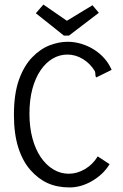

<svg xmlns="http://www.w3.org/2000/svg" viewBox="-20 -811 540 841"><path d="M398 -482Q398 -494 395 -500Q375 -533 343 -552.5Q311 -572 275 -572Q241 -572 211 -554.5Q181 -537 158 -503.5Q135 -470 122 -422Q109 -374 109 -313Q109 -254 122 -205.5Q135 -157 158.5 -122.5Q182 -88 213.5 -69Q245 -50 281 -50Q318 -50 352.5 -70.5Q387 -91 408 -126L460 -92Q445 -67 424 -48Q403 -29 379.5 -16Q356 -3 332.5 3.5Q309 10 285 10Q231 10 189.5 -8.5Q148 -27 113.5 -66Q79 -105 60 -165Q41 -225 41 -308Q41 -400 63 -461.5Q85 -523 121 -560Q157 -597 197.5 -612.5Q238 -628 276 -628Q307 -628 336.5 -619Q366 -610 391.5 -594Q417 -578 437 -555.5Q457 -533 469 -505L402 -472Q398 -475 398 -482ZM413 -755 282 -655H260L137 -753L170 -791L273 -720L385 -788Z"/></svg>

Font: Inconsolata
Style: Regular
Weight: 400
Designer: Raph Levien, Kirill Tkachev
Foundry: Cyreal
Version: Version 1.013